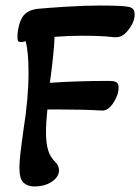

<svg xmlns="http://www.w3.org/2000/svg" viewBox="-20 -663 506 693"><path d="M50 -59Q50 -91 65 -196Q83 -309 83 -401Q83 -472 73 -514Q61 -511 55 -511Q49 -511 46 -514.5Q43 -518 43 -528Q43 -549 48 -569Q53 -589 62 -603Q78 -626 114 -631Q156 -635 222 -639Q288 -643 336 -643Q419 -643 440 -639Q454 -637 460 -630.5Q466 -624 466 -611Q466 -584 444 -556Q432 -540 419.5 -533.5Q407 -527 388 -529Q350 -534 274 -534Q228 -534 177 -530Q175 -473 160 -364Q254 -371 374 -371Q393 -371 400.5 -366Q408 -361 408 -347Q408 -320 389 -291.5Q370 -263 349 -264Q281 -268 183 -268H151Q146 -218 146 -185Q146 -147 153.5 -121.5Q161 -96 180 -78Q193 -65 193 -48Q193 -25 167.5 -7.5Q142 10 104 10Q80 10 65 -3.5Q50 -17 50 -59Z"/></svg>

Font: AkayaTelivigala
Style: Regular
Weight: 400
Designer: Vaishnavi Murthy Yerkadithaya ( vaishnavimurthy@gmail.com ), Juan Luis Blanco Aristondo ( juan@blancoletters.com )
Version: Version 1.000